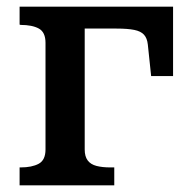

<svg xmlns="http://www.w3.org/2000/svg" viewBox="-20 -558 581 578"><path d="M117 -108V-429Q117 -461 97 -472Q77 -483 42 -483L39 -484V-538H235V-108Q235 -87 244 -75Q253 -63 270.5 -58.5Q288 -54 312 -54H324V0H39V-54H42Q76 -54 96.5 -65Q117 -76 117 -108ZM175 -472V-538H501V-329H435L425 -424Q423 -443 413.5 -453.5Q404 -464 384 -468Q364 -472 331 -472Z"/></svg>

Font: Roboto Serif Medium
Style: Regular
Weight: 500
Designer: Greg Gazdowicz
Foundry: Commercial Type
Version: Version 1.008